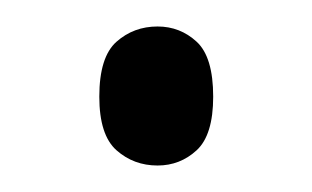

<svg xmlns="http://www.w3.org/2000/svg" viewBox="-20 -119 236 145"><path d="M99 6Q81 6 68 -5.5Q55 -17 55 -46Q55 -76 68 -87.5Q81 -99 99 -99Q116 -99 128.5 -87.5Q141 -76 141 -46Q141 -17 128.5 -5.5Q116 6 99 6Z"/></svg>

Font: Noto Serif Khmer Condensed Light
Style: Regular
Weight: 300
Width: 3
Designer: Danh Hong and the Monotype Design Team
Foundry: Monotype Imaging Inc.
Version: Version 2.004